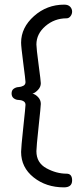

<svg xmlns="http://www.w3.org/2000/svg" viewBox="-20 -788 350 828"><path d="M90 -434Q90 -442 80.5 -514.5Q71 -587 71 -604Q71 -669 126.5 -718.5Q182 -768 257 -768Q274 -768 282.5 -759Q291 -750 291 -738Q291 -727 284 -718Q277 -709 267 -709Q215 -709 176 -675.5Q137 -642 137 -596Q137 -580 146.5 -509Q156 -438 156 -429Q156 -413 143.5 -400Q131 -387 120 -384Q132 -382 144 -369.5Q156 -357 156 -340Q156 -330 146.5 -242Q137 -154 137 -136Q137 -86 180 -62.5Q223 -39 267 -39Q291 -39 291 -10Q291 20 256 20Q179 20 125 -23Q71 -66 71 -133Q71 -151 80.5 -239.5Q90 -328 90 -336Q90 -347 80.5 -352Q71 -357 60 -357Q49 -357 39.5 -364Q30 -371 30 -385Q30 -399 39.5 -405.5Q49 -412 60 -412.5Q71 -413 80.5 -418Q90 -423 90 -434Z"/></svg>

Font: Dosis
Style: Book
Weight: 400
Designer: EdgarTolentino, PabloImpallari, IginoMarini
Foundry: EdgarTolentino, PabloImpallari, IginoMarini
Version: Version 1.007